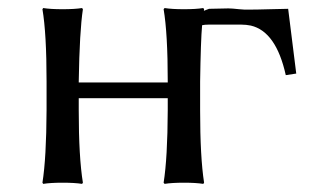

<svg xmlns="http://www.w3.org/2000/svg" viewBox="-20 -452 764 475"><path d="M497.1 -430.2 544.9 -431.2Q553.7 -431.2 571.8 -429.2Q587.4 -427.7 594.2 -428.2Q614.3 -428.2 648.4 -429.2Q678.7 -430.2 692.9 -430.2L712.9 -270L687 -266.1Q663.1 -374 600.6 -388.7Q588.9 -391.1 577.1 -391.1H496.1Q486.3 -391.1 480 -389.6Q476.6 -351.6 475.1 -250V-179.2Q475.1 -63 484.9 0L482.9 2.9Q464.8 0 435.1 0Q405.3 0 387.2 2.9L384.8 0Q394.5 -61 395 -179.2V-209H174.8V-179.2Q174.8 -63 185.1 0L183.1 2.9Q165 0 134.8 0Q105 0 86.9 2.9L85 0Q94.7 -61 95.2 -179.2V-250Q95.2 -369.1 85 -429.2L86.9 -432.1Q105 -429.2 134.8 -429.2Q164.6 -429.2 183.1 -432.1L185.1 -429.2Q176.8 -375 174.8 -250V-248H395V-250Q395 -369.1 384.8 -429.2L387.2 -432.1Q405.3 -429.2 435.1 -429.2Q464.8 -429.2 482.9 -432.1L484.9 -429.2L484.4 -425.3Z"/></svg>

Font: Linux Biolinum O
Style: Regular
Weight: 400
Designer: Philipp H. Poll
Foundry: Philipp H. Poll
Version: Version 1.0.4